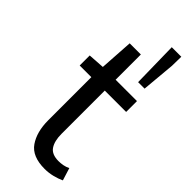

<svg xmlns="http://www.w3.org/2000/svg" viewBox="-251 -795 839 839"><g transform="rotate(45 169.0 -375.5)"><path d="M235 9Q158 9 127 -36Q96 -81 96 -153V-419H24V-481L100 -486L110 -642H179V-486H311V-419H179V-152Q179 -108 195.5 -83Q212 -58 254 -58Q267 -58 281 -60.5Q295 -63 309 -70L327 -12Q308 -3 284 3Q260 9 235 9ZM256 -548 252 -760H311L310 -703L296 -548Z"/></g></svg>

Font: Source Sans 3 ExtraLight
Style: Regular
Weight: 400
Version: Version 3.052;hotconv 1.1.0;makeotfexe 2.6.0